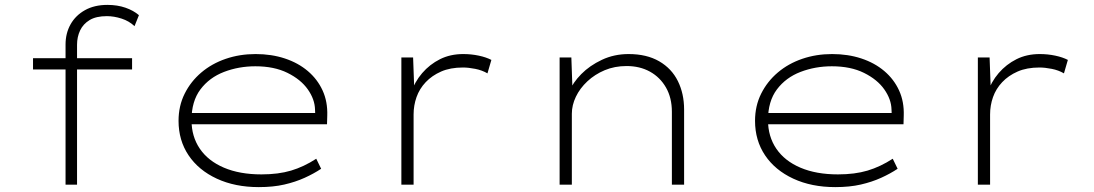

<svg xmlns="http://www.w3.org/2000/svg" viewBox="-20 -755 4474 785"><path d="M248 0V-573Q248 -619 268.5 -655.5Q289 -692 327.5 -713.5Q366 -735 419 -735Q460 -735 493 -723.5Q526 -712 548 -693L530 -648Q508 -669 477 -679Q446 -689 417 -689Q373 -689 346.5 -673Q320 -657 307.5 -630.5Q295 -604 295 -572V0H277Q269 0 262.5 0Q256 0 248 0ZM115 -471V-517H520V-471Z M1038 10Q941 10 866.5 -24.5Q792 -59 751 -120Q710 -181 710 -261Q710 -322 735 -372Q760 -422 803 -458.5Q846 -495 903 -514.5Q960 -534 1025 -534Q1090 -534 1144.5 -516Q1199 -498 1238.5 -464.5Q1278 -431 1299 -385Q1320 -339 1318 -282L1317 -247H752V-293H1290L1269 -283L1268 -307Q1267 -349 1238.5 -389.5Q1210 -430 1155.5 -457Q1101 -484 1024 -484Q956 -484 896 -461Q836 -438 799.5 -389.5Q763 -341 763 -264Q763 -197 797 -147Q831 -97 895.5 -69.5Q960 -42 1049 -42Q1118 -42 1170 -57.5Q1222 -73 1273 -106L1293 -65Q1263 -45 1225.5 -28Q1188 -11 1142.5 -0.5Q1097 10 1038 10Z M1621 0V-520H1669L1674 -383L1659 -372Q1675 -420 1706 -456Q1737 -492 1779 -513Q1821 -534 1874 -534Q1907 -534 1937.5 -527.5Q1968 -521 1989 -510L1973 -455Q1951 -468 1923 -473.5Q1895 -479 1873 -479Q1821 -479 1783.5 -462.5Q1746 -446 1720.5 -419Q1695 -392 1683 -358Q1671 -324 1671 -287V0Z M2268 0V-520H2316L2321 -378L2307 -380Q2322 -417 2356.5 -452Q2391 -487 2441 -510.5Q2491 -534 2550 -534Q2624 -534 2675 -504.5Q2726 -475 2751.5 -423.5Q2777 -372 2777 -307V0H2727V-298Q2727 -355 2703 -397Q2679 -439 2637.5 -462Q2596 -485 2542 -485Q2493 -485 2452.5 -468Q2412 -451 2381.5 -422.5Q2351 -394 2334.5 -359.5Q2318 -325 2318 -290V0H2294Q2289 0 2283.5 0Q2278 0 2268 0Z M3395 10Q3298 10 3223.5 -24.5Q3149 -59 3108 -120Q3067 -181 3067 -261Q3067 -322 3092 -372Q3117 -422 3160 -458.5Q3203 -495 3260 -514.5Q3317 -534 3382 -534Q3447 -534 3501.5 -516Q3556 -498 3595.5 -464.5Q3635 -431 3656 -385Q3677 -339 3675 -282L3674 -247H3109V-293H3647L3626 -283L3625 -307Q3624 -349 3595.5 -389.5Q3567 -430 3512.5 -457Q3458 -484 3381 -484Q3313 -484 3253 -461Q3193 -438 3156.5 -389.5Q3120 -341 3120 -264Q3120 -197 3154 -147Q3188 -97 3252.5 -69.5Q3317 -42 3406 -42Q3475 -42 3527 -57.5Q3579 -73 3630 -106L3650 -65Q3620 -45 3582.5 -28Q3545 -11 3499.5 -0.5Q3454 10 3395 10Z M3978 0V-520H4026L4031 -383L4016 -372Q4032 -420 4063 -456Q4094 -492 4136 -513Q4178 -534 4231 -534Q4264 -534 4294.5 -527.5Q4325 -521 4346 -510L4330 -455Q4308 -468 4280 -473.5Q4252 -479 4230 -479Q4178 -479 4140.5 -462.5Q4103 -446 4077.5 -419Q4052 -392 4040 -358Q4028 -324 4028 -287V0Z"/></svg>

Font: Lexend Tera ExtraLight
Style: Regular
Weight: 250
Designer: Bonnie Shaver-Troup, Thomas Jockin
Foundry: Lexend
Version: Version 1.007